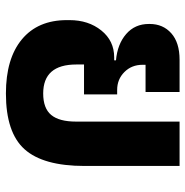

<svg xmlns="http://www.w3.org/2000/svg" viewBox="-9 -606 627 649"><g transform="rotate(90 304.5 -281.5)"><path d="M296 12Q178 12 113 -42Q48 -96 48 -194V-203Q48 -267 83 -310.5Q118 -354 174 -354H184V-360Q129 -365 95 -394.5Q61 -424 61 -471V-474Q61 -519 92.5 -547Q124 -575 182 -575H291V-460H199V-450Q199 -413 223.5 -388.5Q248 -364 284 -364H299V-252H198V-226Q198 -114 296 -114Q346 -114 368.5 -141Q391 -168 391 -225V-575H541V-254Q541 -114 484.5 -51Q428 12 296 12Z"/></g></svg>

Font: Anuphan
Style: Bold
Weight: 700
Designer: Mike Abbink, Paul van der Laan, Pieter van Rosmalen, Mint Tantisuwanna
Foundry: Bold Monday; Cadson Demak
Version: Version 3.002;hotconv 1.0.109;makeotfexe 2.5.65596